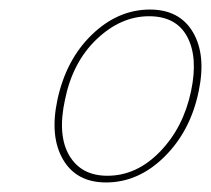

<svg xmlns="http://www.w3.org/2000/svg" viewBox="-20 -685 442 402"><path d="M202 -303Q140 -303 112 -351Q84 -399 100 -475Q118 -560 172.5 -612.5Q227 -665 294 -665Q356 -665 384 -617.5Q412 -570 396 -494Q379 -411 324.5 -357Q270 -303 202 -303ZM205 -317Q266 -317 315 -367.5Q364 -418 380 -494Q395 -565 372 -608Q349 -651 292 -651Q233 -651 182.5 -603Q132 -555 116 -476Q100 -402 125 -359.5Q150 -317 205 -317Z"/></svg>

Font: EauTest Thin
Style: Italic
Weight: 250
Italic angle: -12°
Designer: Christian Thalmann (Catharsis Fonts)
Version: Version 0.001;PS 000.001;hotconv 1.0.88;makeotf.lib2.5.64775